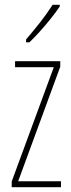

<svg xmlns="http://www.w3.org/2000/svg" viewBox="-20 -783 298 803"><path d="M235 0H29V-24L205 -502H43V-527H232V-504L56 -25H235ZM230 -756Q214 -732 191.5 -704Q169 -676 146 -650.5Q123 -625 103 -606H89V-618Q123 -658 149 -691Q175 -724 200 -763H230Z"/></svg>

Font: Noto Sans Thai Looped ExtraCondensed Thin
Style: Regular
Weight: 100
Width: 2
Designer: Sasikarn Vongin, Ben Mitchell
Foundry: The Fontpad Ltd
Version: Version 1.001; ttfautohint (v1.8.4.7-5d5b)